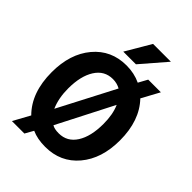

<svg xmlns="http://www.w3.org/2000/svg" viewBox="-311 -1200 1392 1392"><g transform="rotate(45 385.0 -503.5)"><path d="M296.9 -871.1 410.2 -1063.5H592.8L426.8 -871.1ZM35.2 -399.4Q35.2 -586.9 131.8 -702.1Q228.5 -817.4 384.8 -817.4Q464.8 -817.4 530.3 -786.1L568.4 -855.5H698.2L624 -718.8Q735.4 -602.5 735.4 -399.4Q735.4 -211.9 638.7 -97.2Q542 17.6 384.8 17.6Q303.7 17.6 246.1 -8.8L210 55.7H82L152.3 -72.3Q35.2 -189.5 35.2 -399.4ZM536.1 -564.5 316.4 -135.7Q339.8 -121.1 384.8 -121.1Q470.7 -121.1 518.6 -195.8Q566.4 -270.5 566.4 -399.4Q566.4 -497.1 536.1 -564.5ZM461.9 -658.2Q426.8 -677.7 384.8 -677.7Q298.8 -677.7 251 -602.5Q203.1 -527.3 203.1 -399.4Q203.1 -300.8 236.3 -224.6Z"/></g></svg>

Font: Gothic A1 Black
Style: Regular
Weight: 900
Version: Version 2.50